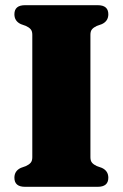

<svg xmlns="http://www.w3.org/2000/svg" viewBox="-20 -720 473 740"><path d="M328.5 -114Q328.5 -100 334.8 -92.8Q341 -85.5 353 -80L372.5 -73Q397.5 -61.5 397.5 -35Q397.5 0 356.5 0H76.5Q35.5 0 35.5 -35Q35.5 -61.5 60.5 -73L80 -80Q92 -85.5 98.2 -92.8Q104.5 -100 104.5 -114V-586Q104.5 -600 98.2 -607.2Q92 -614.5 80 -620L60.5 -627Q35.5 -638.5 35.5 -665Q35.5 -700 76.5 -700H356.5Q397.5 -700 397.5 -665Q397.5 -638.5 372.5 -627L353 -620Q341 -614.5 334.8 -607.2Q328.5 -600 328.5 -586Z"/></svg>

Font: Fraunces 72pt S050 Black
Style: Regular
Weight: 900
Version: Version 1.000; ttfautohint (v1.8.3)